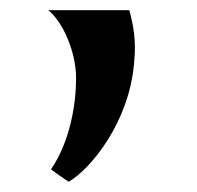

<svg xmlns="http://www.w3.org/2000/svg" viewBox="-20 -186 387 377"><path d="M243.2 -61.5C248 -107.4 241.7 -136.7 233.9 -166H74.7C101.1 -145.5 129.4 -87.4 129.4 -32.2C129.4 18.1 117.7 91.8 80.1 146.5C92.3 155.3 107.4 166.5 115.2 170.9C159.2 144.5 233.4 53.7 243.2 -61.5Z"/></svg>

Font: Amarante
Style: Regular
Weight: 400
Designer: Karolina Lach
Foundry: Sorkin Type Co.
Version: Version 1.001